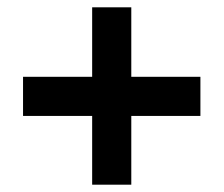

<svg xmlns="http://www.w3.org/2000/svg" viewBox="-20 -616 612 525"><path d="M232 -299H43V-406H232V-596H339V-406H528V-299H339V-111H232Z"/></svg>

Font: Noto Sans Sinhala UI
Style: Bold
Weight: 700
Designer: Jelle Bosma - Monotype Design Team
Foundry: Monotype Imaging Inc.
Version: Version 2.006; ttfautohint (v1.8.4.7-5d5b)